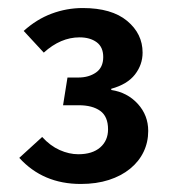

<svg xmlns="http://www.w3.org/2000/svg" viewBox="-20 -768 440 478"><path d="M349 -442Q349 -414 337.5 -390Q326 -366 304 -348Q282 -330 251 -320Q220 -310 181 -310Q87 -310 28 -375L85 -427Q105 -405 128.5 -394.5Q152 -384 175 -384Q210 -384 229.5 -401Q249 -418 249 -446Q249 -478 229.5 -492Q210 -506 176 -506H137L148 -575H175Q201 -575 219 -587.5Q237 -600 237 -626Q237 -651 220.5 -663Q204 -675 178 -675Q131 -675 89 -637L39 -691Q71 -720 108.5 -734Q146 -748 186 -748Q258 -748 296.5 -716Q335 -684 335 -637Q335 -607 316 -582.5Q297 -558 257 -547V-544Q297 -538 323 -509.5Q349 -481 349 -442Z"/></svg>

Font: Qnwhxotralxmqkhsjrfbfhwcoqn
Style: Regular
Weight: 500
Designer: Carrois Corporate & Edenspiekermann
Foundry: Carrois Corporate GbR & Edenspiekermann AG
Version: Version 2.001